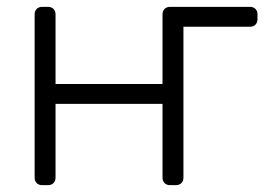

<svg xmlns="http://www.w3.org/2000/svg" viewBox="-20 -540 781 560"><path d="M709 -520Q719 -520 725 -514Q731 -508 731 -498V-484Q731 -474 725 -468Q719 -462 709 -462H515V-22Q515 -12 509 -6Q503 0 493 0H476Q466 0 460 -6Q454 -12 454 -22V-237H142V-22Q142 -12 136 -6Q130 0 120 0H103Q93 0 87 -6Q81 -12 81 -22V-498Q81 -508 87 -514Q93 -520 103 -520H120Q130 -520 136 -514Q142 -508 142 -498V-295H454V-498Q454 -508 460 -514Q466 -520 476 -520Z"/></svg>

Font: Rubik Light
Style: Regular
Weight: 300
Designer: Hubert and Fischer
Foundry: Hubert and Fischer
Version: Version 2.300;gftools[0.9.30]